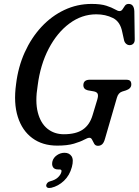

<svg xmlns="http://www.w3.org/2000/svg" viewBox="-20 -732 707 979"><path d="M447 -712Q494 -712 522.2 -702.8Q550.5 -693.5 565.8 -684.5Q581 -675.5 589 -675.5Q599 -675.5 604.8 -684.5Q610.5 -693.5 617 -702.8Q623.5 -712 636 -712Q663.5 -712 665 -674L667 -533Q667.5 -517.5 660.5 -510Q653.5 -502.5 643.5 -502Q632.5 -501 624.2 -507.8Q616 -514.5 613 -525L603.5 -568Q593.5 -621.5 555.8 -640.2Q518 -659 471 -659Q397 -659 334 -612.2Q271 -565.5 228.2 -483.5Q185.5 -401.5 172 -295.5Q158.5 -214 172.8 -158.8Q187 -103.5 222 -75.5Q257 -47.5 305.5 -47.5Q367.5 -47.5 402.5 -71.5Q437.5 -95.5 452 -144.5L476 -224Q482 -244 478 -253.5Q474 -263 458.5 -266L427.5 -271.5Q405 -277 405 -298Q405.5 -325.5 438.5 -325.5H622.5Q639 -325.5 644.5 -318.8Q650 -312 649.5 -300Q648.5 -280 622 -271L602.5 -265Q583 -258.5 576 -233.5L515.5 -25Q510 -4.5 501 3.5Q492 11.5 479.5 11.5Q466.5 11.5 460.5 1.2Q454.5 -9 449.8 -19.2Q445 -29.5 436 -29.5Q427 -29.5 408.8 -19.5Q390.5 -9.5 357.2 0.5Q324 10.5 271.5 10.5Q196.5 10.5 144.8 -27.8Q93 -66 70.8 -136.2Q48.5 -206.5 62 -303.5Q72.5 -390.5 106 -464.8Q139.5 -539 191.2 -594.8Q243 -650.5 308.2 -681.2Q373.5 -712 447 -712ZM276 132Q257.5 132 250.2 120.2Q243 108.5 247.5 90Q253 71 270.8 59Q288.5 47 309 47Q333 47 344.8 64.5Q356.5 82 346.5 119.5Q335 162.5 306.2 189.8Q277.5 217 241.5 225.5Q216 230.5 215.5 213Q216.5 206.5 221.5 200.5Q226.5 194.5 237 192Q262 185.5 275.8 172.2Q289.5 159 293 145Q296.5 132 284 132Z"/></svg>

Font: Fraunces 144pt SuperSoft
Style: Italic
Weight: 400
Italic angle: -16°
Version: Version 1.000;[b76b70a41]